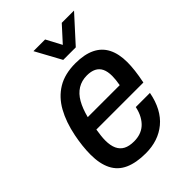

<svg xmlns="http://www.w3.org/2000/svg" viewBox="-215 -820 930 930"><g transform="rotate(-45 250.0 -355.5)"><path d="M224 12Q159 12 115.5 -7.5Q72 -27 51 -68.5Q30 -110 30 -172Q30 -202 33.5 -232.5Q37 -263 43 -293Q58 -368 88.5 -423Q119 -478 168.5 -508Q218 -538 291 -538Q352 -538 392.5 -518.5Q433 -499 453 -460Q473 -421 473 -363Q473 -339 469.5 -308.5Q466 -278 458 -239H136Q133 -220 131 -203Q129 -186 129 -171Q129 -136 139.5 -113.5Q150 -91 171 -80Q192 -69 225 -69Q248 -69 267.5 -75.5Q287 -82 302.5 -95.5Q318 -109 330 -130.5Q342 -152 348 -181H445Q436 -133 416.5 -96.5Q397 -60 368 -36Q339 -12 303 0Q267 12 224 12ZM149 -311H368Q371 -328 372.5 -342Q374 -356 374 -368Q374 -399 364.5 -418.5Q355 -438 336 -447.5Q317 -457 289 -457Q253 -457 225.5 -440Q198 -423 179.5 -390.5Q161 -358 149 -311ZM467 -723 347 -591H261L189 -723H269L328 -612H282L383 -723Z"/></g></svg>

Font: Archivo SemiCondensed Medium
Style: Italic
Weight: 500
Width: 4
Italic angle: -10°
Designer: Hector Gatti
Foundry: Omnibus-Type
Version: Version 2.001